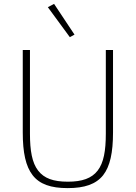

<svg xmlns="http://www.w3.org/2000/svg" viewBox="-20 -955 698 987"><path d="M134 -698V-268C134 -180 145 -118 176 -78C207 -38 254 -21 329 -21C402 -21 451 -38 482 -78C513 -118 524 -180 524 -268V-698H561V-274C561 -171 546 -100 510 -54C473 -8 415 12 328 12C241 12 184 -8 148 -54C112 -100 97 -171 97 -274V-698ZM226 -918 258 -935 363 -777 339 -764Z"/></svg>

Font: Plexus Sans ExtraLight
Style: Regular
Weight: 250
Version: Version 2.001;PS 002.001;hotconv 1.0.70;makeotf.lib2.5.58329